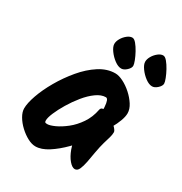

<svg xmlns="http://www.w3.org/2000/svg" viewBox="-167 -848 907 959"><g transform="rotate(30 286.5 -368.5)"><path d="M489 -385Q489 -366 479.5 -340.5Q470 -315 456.5 -291.5Q443 -268 429 -252.5Q415 -237 406 -237Q390 -237 382.5 -254.5Q375 -272 375 -301Q375 -333 373.5 -355.5Q372 -378 367.5 -389.5Q363 -401 355 -401Q329 -401 300.5 -380.5Q272 -360 246 -328Q220 -296 199 -261Q178 -226 165.5 -196.5Q153 -167 153 -151Q153 -143 155.5 -140.5Q158 -138 168 -138Q183 -138 210.5 -150.5Q238 -163 268.5 -187Q299 -211 323.5 -247Q348 -283 357 -330Q359 -339 366 -342Q373 -345 386 -345Q392 -345 406.5 -336.5Q421 -328 437.5 -315.5Q454 -303 465.5 -290Q477 -277 477 -269Q477 -254 472 -237.5Q467 -221 460 -197Q453 -173 446 -134Q441 -103 435.5 -75Q430 -47 422 -29.5Q414 -12 399 -12Q384 -12 366 -33Q348 -54 335.5 -88Q323 -122 323 -162Q323 -200 332 -239Q341 -278 363 -312L448 -260Q427 -225 394 -182.5Q361 -140 322.5 -101Q284 -62 245 -37Q206 -12 172 -12Q151 -12 126.5 -25Q102 -38 79.5 -59Q57 -80 43 -104Q29 -128 29 -149Q29 -179 45.5 -226Q62 -273 92 -325Q122 -377 161 -423.5Q200 -470 245 -499Q290 -528 337 -528Q357 -528 383 -515Q409 -502 433 -480.5Q457 -459 473 -434Q489 -409 489 -385ZM395 -605Q395 -592 379.5 -577.5Q364 -563 349 -563Q331 -563 310 -578.5Q289 -594 273.5 -615.5Q258 -637 258 -653Q258 -668 267.5 -684.5Q277 -701 292 -713Q307 -725 321 -725Q332 -725 344.5 -710Q357 -695 368.5 -674Q380 -653 387.5 -633.5Q395 -614 395 -605ZM573 -605Q573 -592 557.5 -577.5Q542 -563 527 -563Q509 -563 488 -578.5Q467 -594 451.5 -615.5Q436 -637 436 -653Q436 -668 445.5 -684.5Q455 -701 470 -713Q485 -725 499 -725Q510 -725 522.5 -710Q535 -695 546.5 -674Q558 -653 565.5 -633.5Q573 -614 573 -605Z"/></g></svg>

Font: Kalam Variable Light
Style: Regular
Weight: 300
Designer: Lipi Raval, Jonny Pinhorn
Foundry: Indian Type Foundry
Version: Version 3.000